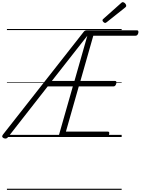

<svg xmlns="http://www.w3.org/2000/svg" viewBox="-64 -1266 1299 1774"><path d="M919 0H505Q491 0 484.5 -5.5Q478 -11 482 -23L609 -468H377L11 0Q3 11 -7 13.5Q-17 16 -29 11Q-40 6 -43 -2Q-46 -10 -37 -22L707 -969Q714 -979 721.5 -982.5Q729 -986 742 -986H1201Q1211 -986 1213.5 -979.5Q1216 -973 1214 -961Q1210 -948 1204 -942Q1198 -936 1188 -936H798L679 -518H1000Q1008 -518 1010.5 -512Q1013 -506 1010 -493Q1006 -480 1000 -474Q994 -468 987 -468H664L545 -50H932Q942 -50 944.5 -44Q947 -38 944 -25Q941 -12 934.5 -6Q928 0 919 0ZM415 -518H624L743 -936ZM908 -1054Q900 -1054 891.5 -1062.5Q883 -1071 883 -1078Q883 -1081 884 -1084Q885 -1087 889 -1090L1054 -1237Q1059 -1241 1062 -1243.5Q1065 -1246 1070 -1246Q1077 -1246 1084.5 -1241Q1092 -1236 1097 -1228Q1102 -1220 1102 -1213Q1102 -1209 1101 -1206Q1100 -1203 1094 -1198L922 -1061Q917 -1058 914 -1056Q911 -1054 908 -1054ZM0 478H1060V488H0ZM0 -20H1060V0H0ZM0 -505H1060V-500H0ZM0 -998H1060V-988H0Z"/></svg>

Font: Playwrite AU SA Guides
Style: Regular
Weight: 400
Designer: Veronika Burian, José Scaglione
Foundry: TypeTogether
Version: Version 1.003